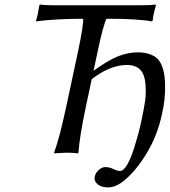

<svg xmlns="http://www.w3.org/2000/svg" viewBox="-20 -668 742 840"><path d="M321.8 -444.8Q345.7 -558.6 343.8 -585.9Q284.2 -585.9 232.9 -583Q181.6 -580.1 160.2 -577.1L139.2 -574.2L137.7 -578.1Q145.5 -601.1 152.3 -645L154.8 -647.9Q178.2 -645 213.9 -645H600.1Q636.2 -645 660.6 -647.9L662.1 -645Q649.9 -602.1 647.9 -578.1L645 -574.2Q579.6 -586.4 445.8 -585.9Q431.6 -558.1 407.7 -444.8L389.2 -358.4Q451.2 -403.3 494.9 -421.1Q538.6 -439 584.5 -439Q613.8 -439 638.4 -429.7Q663.1 -420.4 674.8 -404.3Q699.7 -371.1 702.1 -303.5Q704.6 -235.8 688.5 -168Q668.5 -74.2 621.3 3.2Q574.2 80.6 522.9 122.1Q486.8 151.9 451.7 151.9Q423.8 151.9 407.2 138.2Q390.6 124.5 394.5 105Q397.9 88.4 411.9 75.7Q425.8 63 440.4 63Q459.5 63 474.1 70.8Q492.7 79.6 504.9 80.1Q520 80.1 536.4 52.5Q552.7 24.9 565.9 -17.8Q579.1 -60.5 586.7 -89.1Q594.2 -117.7 599.1 -142.1Q609.9 -192.4 614.7 -225.6Q619.6 -258.8 616.5 -299.6Q613.3 -340.3 595.7 -360.4Q575.2 -383.8 535.6 -383.8Q462.4 -383.8 381.3 -321.8L355.5 -200.2Q328.1 -70.8 323.2 0L320.3 2.9Q303.7 0 270 0L217.3 2.9L216.8 0Q241.2 -67.9 269.5 -200.2Z"/></svg>

Font: Linux Biolinum
Style: Italic
Weight: 400
Italic angle: -12°
Designer: Philipp H. Poll
Foundry: Philipp H. Poll
Version: Version 1.1.3 ; ttfautohint (v0.9)